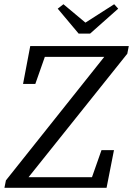

<svg xmlns="http://www.w3.org/2000/svg" viewBox="-20 -888 629 908"><path d="M89 -491 123 -670H589L582 -634L115 -50H415L460 -178H519L484 0H1L8 -35L473 -619H192L147 -491ZM280 -868 384 -781 520 -868 539 -847 406 -729H352L253 -847Z"/></svg>

Font: Source Serif Pro
Style: Italic
Weight: 400
Italic angle: -12°
Designer: Frank Grießhammer
Foundry: Adobe Systems Incorporated
Version: Version 3.001;hotconv 1.0.111;makeotfexe 2.5.65597